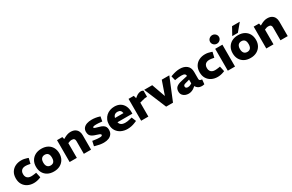

<svg xmlns="http://www.w3.org/2000/svg" viewBox="199 -2353 5958 3924"><g transform="rotate(-30 3177.5 -390.5)"><path d="M311 8Q234 8 171.5 -23Q109 -54 72 -113.5Q35 -173 35 -258Q35 -345 72.5 -404.5Q110 -464 172.5 -494.5Q235 -525 313 -525Q348 -525 382 -518.5Q416 -512 448 -501L474 -491L444 -367L412 -373Q391 -378 371 -380Q351 -382 330 -382Q293 -382 265.5 -368.5Q238 -355 222.5 -328.5Q207 -302 207 -260Q207 -219 223 -192Q239 -165 267 -152Q295 -139 331 -139Q349 -139 370.5 -141Q392 -143 420 -147L454 -153L481 -30L453 -19Q417 -5 380.5 1.5Q344 8 311 8Z M786 9Q700 9 639 -24.5Q578 -58 544.5 -118Q511 -178 511 -258Q511 -339 546 -399Q581 -459 643 -492Q705 -525 789 -525Q874 -525 935.5 -491.5Q997 -458 1030 -398Q1063 -338 1063 -258Q1063 -178 1028 -118Q993 -58 931 -24.5Q869 9 786 9ZM787 -132Q819 -132 842 -145.5Q865 -159 877 -187Q889 -215 889 -258Q889 -302 877.5 -329.5Q866 -357 843 -370.5Q820 -384 787 -384Q756 -384 732.5 -370.5Q709 -357 696 -329.5Q683 -302 683 -258Q683 -215 696 -187Q709 -159 732 -145.5Q755 -132 787 -132Z M1156 0V-516H1282L1295 -462L1329 -481Q1365 -501 1402 -513Q1439 -525 1476 -525Q1540 -525 1580.5 -501.5Q1621 -478 1641.5 -437.5Q1662 -397 1662 -346V0H1491V-302Q1491 -336 1474 -354Q1457 -372 1413 -372Q1397 -372 1382.5 -368.5Q1368 -365 1353 -358L1326 -348V0Z M1963 8Q1918 8 1871 0Q1824 -8 1777 -22L1748 -31L1773 -144L1799 -139Q1837 -133 1872 -129.5Q1907 -126 1940 -126Q1970 -126 1985.5 -132.5Q2001 -139 2001 -154Q2001 -163 1995 -170Q1989 -177 1971.5 -185Q1954 -193 1919 -203Q1855 -221 1818.5 -242Q1782 -263 1767 -293Q1752 -323 1752 -369Q1753 -421 1781.5 -455.5Q1810 -490 1860 -507.5Q1910 -525 1978 -525Q2020 -525 2063.5 -518.5Q2107 -512 2152 -498L2169 -492L2148 -384L2127 -386Q2090 -391 2060.5 -392.5Q2031 -394 2010 -394Q1971 -394 1949 -388Q1927 -382 1927 -370Q1927 -360 1933.5 -354.5Q1940 -349 1962.5 -342Q1985 -335 2031 -322Q2088 -308 2121 -287.5Q2154 -267 2168.5 -238.5Q2183 -210 2183 -169Q2183 -110 2154.5 -70.5Q2126 -31 2077 -11.5Q2028 8 1963 8Z M2523 8Q2444 8 2378.5 -22.5Q2313 -53 2273.5 -112.5Q2234 -172 2234 -257Q2234 -321 2256.5 -371Q2279 -421 2317.5 -455.5Q2356 -490 2406 -507.5Q2456 -525 2511 -525Q2591 -525 2646.5 -491.5Q2702 -458 2731.5 -398Q2761 -338 2761 -258V-215H2409Q2416 -183 2435 -163.5Q2454 -144 2482.5 -135Q2511 -126 2547 -126Q2572 -126 2600.5 -130Q2629 -134 2659 -142L2708 -154L2751 -49L2703 -29Q2658 -10 2612 -1Q2566 8 2523 8ZM2409 -316H2609Q2603 -358 2580 -379.5Q2557 -401 2514 -401Q2487 -401 2465.5 -392Q2444 -383 2430 -364Q2416 -345 2409 -316Z M2844 0V-516H2968L2985 -450L3024 -481Q3052 -503 3082.5 -514Q3113 -525 3141 -525Q3153 -526 3166.5 -521.5Q3180 -517 3193 -507V-365Q3164 -364 3137 -360.5Q3110 -357 3077 -346L3014 -329V0Z M3430 6 3213 -516H3403L3515 -199H3518L3628 -516H3806L3592 6Z M3966 8Q3924 8 3886 -7Q3848 -22 3824 -54.5Q3800 -87 3800 -136Q3800 -202 3840.5 -237.5Q3881 -273 3965 -291L4112 -324V-326Q4113 -358 4090 -373.5Q4067 -389 4014 -389Q3983 -389 3950 -385.5Q3917 -382 3885 -376L3859 -371L3834 -476L3866 -488Q3915 -505 3962 -515Q4009 -525 4055 -525Q4157 -525 4219 -473.5Q4281 -422 4281 -322V-158Q4281 -133 4294.5 -123Q4308 -113 4346 -108L4335 0Q4321 3 4306.5 5.5Q4292 8 4282 8Q4224 8 4189.5 -14.5Q4155 -37 4137 -71L4115 -52Q4082 -22 4042 -7Q4002 8 3966 8ZM4018 -115Q4034 -115 4053.5 -120.5Q4073 -126 4092 -138L4112 -149V-238L4008 -209Q3981 -202 3971 -189.5Q3961 -177 3961 -160Q3961 -138 3976.5 -126.5Q3992 -115 4018 -115Z M4649 8Q4572 8 4509.5 -23Q4447 -54 4410 -113.5Q4373 -173 4373 -258Q4373 -345 4410.5 -404.5Q4448 -464 4510.5 -494.5Q4573 -525 4651 -525Q4686 -525 4720 -518.5Q4754 -512 4786 -501L4812 -491L4782 -367L4750 -373Q4729 -378 4709 -380Q4689 -382 4668 -382Q4631 -382 4603.5 -368.5Q4576 -355 4560.5 -328.5Q4545 -302 4545 -260Q4545 -219 4561 -192Q4577 -165 4605 -152Q4633 -139 4669 -139Q4687 -139 4708.5 -141Q4730 -143 4758 -147L4792 -153L4819 -30L4791 -19Q4755 -5 4718.5 1.5Q4682 8 4649 8Z M4889 0V-516H5059V0ZM4974 -588Q4946 -588 4921.5 -602Q4897 -616 4883 -639Q4869 -662 4869 -689Q4869 -717 4883 -739.5Q4897 -762 4921.5 -776Q4946 -790 4974 -790Q5003 -790 5027 -776Q5051 -762 5065 -739.5Q5079 -717 5079 -689Q5079 -662 5065 -639Q5051 -616 5027 -602Q5003 -588 4974 -588Z M5427 9Q5341 9 5280 -24.5Q5219 -58 5185.5 -118Q5152 -178 5152 -258Q5152 -339 5187 -399Q5222 -459 5284 -492Q5346 -525 5430 -525Q5515 -525 5576.5 -491.5Q5638 -458 5671 -398Q5704 -338 5704 -258Q5704 -178 5669 -118Q5634 -58 5572 -24.5Q5510 9 5427 9ZM5428 -132Q5460 -132 5483 -145.5Q5506 -159 5518 -187Q5530 -215 5530 -258Q5530 -302 5518.5 -329.5Q5507 -357 5484 -370.5Q5461 -384 5428 -384Q5397 -384 5373.5 -370.5Q5350 -357 5337 -329.5Q5324 -302 5324 -258Q5324 -215 5337 -187Q5350 -159 5373 -145.5Q5396 -132 5428 -132ZM5321 -567 5419 -745H5602L5454 -567Z M5797 0V-516H5923L5936 -462L5970 -481Q6006 -501 6043 -513Q6080 -525 6117 -525Q6181 -525 6221.5 -501.5Q6262 -478 6282.5 -437.5Q6303 -397 6303 -346V0H6132V-302Q6132 -336 6115 -354Q6098 -372 6054 -372Q6038 -372 6023.5 -368.5Q6009 -365 5994 -358L5967 -348V0Z"/></g></svg>

Font: REM Medium
Style: Bold
Weight: 700
Version: Version 1.005;gftools[0.9.28]